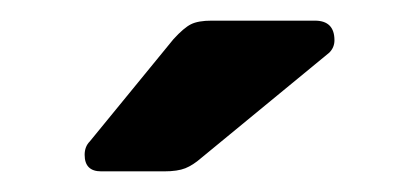

<svg xmlns="http://www.w3.org/2000/svg" viewBox="-20 -761 407 186"><path d="M78 -595Q62 -595 62 -611Q62 -619 67 -624L148 -723Q158 -734 165 -737.5Q172 -741 185 -741H285Q304 -741 304 -722Q304 -715 299 -710L175 -608Q167 -601 159.5 -598Q152 -595 139 -595Z"/></svg>

Font: Rubik Medium
Style: Regular
Weight: 500
Designer: Hubert and Fischer
Foundry: Hubert and Fischer
Version: Version 2.300; ttfautohint (v1.8.4.7-5d5b);gftools[0.9.30]